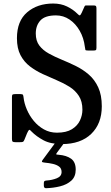

<svg xmlns="http://www.w3.org/2000/svg" viewBox="-20 -780 614 1060"><path d="M448.5 -521.5Q442.5 -571 420 -610.2Q397.5 -649.5 363.8 -672.2Q330 -695 289 -695Q228.5 -695 203 -667Q177.5 -639 177.5 -595Q177.5 -554.5 197.2 -528.5Q217 -502.5 249.5 -484.5Q282 -466.5 321 -450.5Q360 -434.5 398.8 -415.5Q437.5 -396.5 470 -368.5Q502.5 -340.5 522.2 -298Q542 -255.5 542 -193Q542 -97.5 483.8 -41Q425.5 15.5 321.5 15.5Q259 15.5 219.8 -5.8Q180.5 -27 155 -53Q144.5 -65.5 140.5 -62.8Q136.5 -60 129.5 -44.5L115 -9Q111 1 106.8 3Q102.5 5 88 5H66Q54 5 50 2Q46 -1 46 -13V-245Q46 -256 50 -258.2Q54 -260.5 65 -260.5H93.5Q104.5 -260.5 106.8 -256.2Q109 -252 110 -242.5Q113.5 -210 128 -175.8Q142.5 -141.5 166.5 -112.5Q190.5 -83.5 222.8 -65.5Q255 -47.5 294.5 -47.5Q346 -47.5 376.8 -66.5Q407.5 -85.5 421.2 -114.5Q435 -143.5 435 -174.5Q435 -220 415.5 -250.2Q396 -280.5 363.8 -300.8Q331.5 -321 293 -337.2Q254.5 -353.5 216 -371.2Q177.5 -389 145.2 -413.5Q113 -438 93.2 -475.5Q73.5 -513 73.5 -569Q73.5 -664 130 -712.2Q186.5 -760.5 273.5 -760.5Q316.5 -760.5 350 -744.2Q383.5 -728 407.5 -704Q416 -695 420.2 -695.2Q424.5 -695.5 431 -709.5L446 -743Q448 -747.5 450 -748.8Q452 -750 459 -750H497Q507 -750 509.8 -746.5Q512.5 -743 512.5 -732.5V-516Q512.5 -505 508.5 -503Q504.5 -501 494 -501H467.5Q452.5 -501 451.5 -504.5Q450.5 -508 448.5 -521.5ZM222 244.5V230Q222 222 226 219.5Q230 217 237.5 216.5Q268 214.5 294 204Q320 193.5 320 169.5Q320 150 306.5 139.8Q293 129.5 272 124.8Q251 120 228.5 118Q214 116.5 212 113.5Q210 110.5 215 103.5L291 0.5Q294.5 -4.5 303 -4.5H331.5Q343 -4.5 342 -2.2Q341 0 337 5.5L295.5 61.5Q289 70.5 290.2 72Q291.5 73.5 305 74.5Q347 78 372.5 96.2Q398 114.5 398 156.5Q398 195.5 373.5 217.5Q349 239.5 311.2 248.8Q273.5 258 234.5 259Q222 259.5 222 244.5Z"/></svg>

Font: Besley* Narrow Medium
Style: Regular
Weight: 500
Width: 4
Designer: Owen Earl
Foundry: indestructible type*
Version: Version 3.000; ttfautohint (v1.8.3)